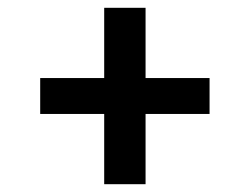

<svg xmlns="http://www.w3.org/2000/svg" viewBox="-20 -586 640 492"><path d="M247 -114V-294H83V-386H247V-566H353V-386H517V-294H353V-114Z"/></svg>

Font: Iosevka Aile Semibold
Style: Regular
Weight: 600
Designer: Belleve Invis
Foundry: Belleve Invis
Version: Version 31.1.0; ttfautohint (v1.8.4)